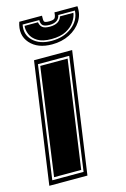

<svg xmlns="http://www.w3.org/2000/svg" viewBox="-133 -708 500 759"><g transform="rotate(-15 117.5 -328.5)"><path d="M-28 0 42 -495H198L128 0ZM-11 -18H117L181 -476H53ZM-1 -28 60 -467H172L110 -28ZM128 -537Q69 -537 38.5 -571.5Q8 -606 25 -657H118Q117 -639 119.5 -633.5Q122 -628 140 -628Q158 -628 163 -634Q168 -640 169 -657H263Q266 -623 248.5 -596Q231 -569 199.5 -553Q168 -537 128 -537ZM130 -551Q179 -551 213 -577Q247 -603 249 -643H181Q175 -614 138 -614Q119 -614 111 -620.5Q103 -627 103 -643H35Q27 -603 54 -577Q81 -551 130 -551ZM131 -558Q95 -558 74.5 -570.5Q54 -583 46.5 -601.5Q39 -620 41 -636H96Q98 -622 107 -614.5Q116 -607 137 -607Q177 -607 186 -636H241Q239 -620 227 -601.5Q215 -583 191.5 -570.5Q168 -558 131 -558Z"/></g></svg>

Font: Alumni Sans Collegiate One SC
Style: Italic
Weight: 400
Italic angle: -8°
Designer: Robert E. Leuschke
Foundry: Robert E. Leuschke
Version: Version 1.100